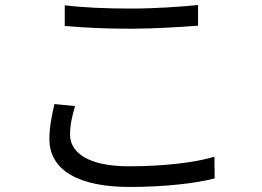

<svg xmlns="http://www.w3.org/2000/svg" viewBox="-20 -722 1040 762"><path d="M237 -619C316 -612 400 -608 499 -608C590 -608 699 -615 766 -620V-702C695 -695 594 -688 499 -688C400 -688 309 -692 237 -701V-619ZM196 -309C187 -268 176 -222 176 -170C176 -46 293 20 494 20C635 20 761 5 832 -14L831 -100C756 -77 629 -62 492 -62C334 -62 258 -114 258 -188C258 -225 266 -261 278 -301L196 -309Z"/></svg>

Font: Noto Sans JP Regular
Style: Regular
Weight: 400
Designer: Ryoko NISHIZUKA (kana & ideographs); Paul D. Hunt (Latin, Greek & Cyrillic); Wenlong ZHANG (bopomofo); Sandoll Communica
Foundry: Adobe Systems Incorporated
Version: Version 1.004;PS 1.004;hotconv 1.0.82;makeotf.lib2.5.63406